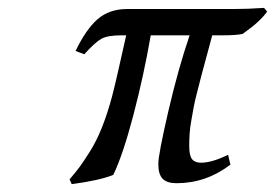

<svg xmlns="http://www.w3.org/2000/svg" viewBox="-20 -453 695 485"><path d="M298.8 -363.8H287.1Q252 -363.8 236.1 -355Q220.2 -346.2 192.9 -315.9L170.9 -324.2Q196.8 -378.4 226.3 -404.3Q255.9 -430.2 300.8 -430.2H568.8Q606.4 -430.2 647 -433.1L654.8 -423.8Q647 -412.6 636 -402.1Q625 -391.6 617.4 -385.7Q609.9 -379.9 592.8 -367.2Q574.2 -363.8 544.9 -363.8H516.1Q512.2 -348.1 502.2 -312Q492.2 -275.9 489 -263.2Q485.8 -250.5 478.8 -223.4Q471.7 -196.3 469.5 -183.3Q467.3 -170.4 463.6 -150.6Q460 -130.9 459 -115.2Q458 -99.6 458 -84Q458 -60.1 465.1 -51Q472.2 -42 487.8 -42Q515.1 -42 556.2 -62L562 -37.1Q500.5 9.8 425.8 9.8Q402.3 9.8 391.1 -1.2Q379.9 -12.2 379.9 -39.1Q379.9 -62.5 405 -171.1Q430.2 -279.8 459 -363.8H360.8Q343.3 -262.7 316.9 -162.1Q290.5 -61.5 266.1 -11.2Q231 2.9 161.1 12.2L155.8 0Q172.4 -19.5 181.4 -31.7Q190.4 -43.9 207 -70.1Q223.6 -96.2 237.5 -131.1Q251.5 -166 263.2 -210Q271.5 -240.7 298.8 -363.8Z"/></svg>

Font: Linear Smooth
Style: Italic
Weight: 400
Designer: Philipp H. Poll, Flanker
Foundry: Philipp H. Poll, reworked by Flanker
Version: Version 1.061 | FøM Fix